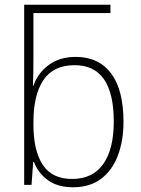

<svg xmlns="http://www.w3.org/2000/svg" viewBox="-20 -780 595 810"><path d="M288 10Q223 10 182 -20Q141 -50 123 -97H120L113 0H82V-760H446V-725H121V-535Q121 -510 120.5 -475.5Q120 -441 119 -418H121Q138 -470 184.5 -505Q231 -540 299 -540Q396 -540 448.5 -470.5Q501 -401 501 -266Q501 -187 477.5 -124.5Q454 -62 407 -26Q360 10 288 10ZM284 -25Q371 -25 415.5 -88Q460 -151 460 -267Q460 -505 295 -505Q205 -505 163 -442Q121 -379 121 -265V-256Q121 -144 160.5 -84.5Q200 -25 284 -25Z"/></svg>

Font: Noto Sans Disp ExtLt
Style: Regular
Weight: 200
Designer: Monotype Design Team
Foundry: Monotype Imaging Inc.
Version: Version 2.000;GOOG;noto-source:20170915:90ef993387c0